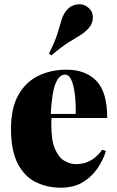

<svg xmlns="http://www.w3.org/2000/svg" viewBox="-20 -856 543 890"><path d="M288 -533Q376 -533 426.5 -481.5Q477 -430 477 -309H164L162 -328H331Q332 -377 327 -418.5Q322 -460 311 -485Q300 -510 281 -510Q254 -510 237 -467.5Q220 -425 215 -322L219 -314Q218 -304 218 -294Q218 -284 218 -273Q218 -203 235.5 -164Q253 -125 279.5 -110Q306 -95 333 -95Q347 -95 366.5 -99Q386 -103 409 -117.5Q432 -132 454 -162L471 -156Q459 -116 432.5 -76.5Q406 -37 364 -11.5Q322 14 262 14Q198 14 145.5 -12Q93 -38 62 -98Q31 -158 31 -259Q31 -355 65 -415.5Q99 -476 157.5 -504.5Q216 -533 288 -533ZM390 -820Q410 -804 410.5 -777Q411 -750 394 -729Q378 -709 354.5 -694.5Q331 -680 298 -659.5Q265 -639 218 -599L207 -608Q236 -665 247 -702.5Q258 -740 266 -766Q274 -792 292 -812Q308 -831 337.5 -835.5Q367 -840 390 -820Z"/></svg>

Font: Playfair Display Black
Style: Regular
Weight: 900
Designer: Claus Eggers Sørensen
Foundry: Claus Eggers Sørensen
Version: Version 1.203